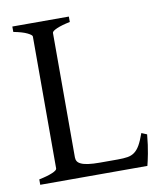

<svg xmlns="http://www.w3.org/2000/svg" viewBox="-73 -675 622 735"><g transform="rotate(-10 238.0 -307.5)"><path d="M460.9 -119.1Q457 -76.7 450.9 -45.4Q444.8 -14.2 440.9 0H24.4V-21Q57.6 -27.8 76.4 -35.9Q95.2 -43.9 95.2 -50.8V-564Q95.2 -569.8 77.4 -578.6Q59.6 -587.4 24.4 -594.2V-615.2H244.1V-594.2Q210.9 -587.4 192.1 -579.1Q173.3 -570.8 173.3 -564V-80.1Q173.3 -71.3 177.5 -64.7Q181.6 -58.1 191.9 -53.5Q202.1 -48.8 219.7 -46.4Q237.3 -43.9 264.2 -43.9H334Q356.4 -43.9 371.8 -46.4Q387.2 -48.8 398.9 -57.4Q410.6 -65.9 420.2 -82.5Q429.7 -99.1 439.9 -127.9Z"/></g></svg>

Font: Noto Serif Devanagari
Style: Bold
Weight: 700
Designer: Monotype Design Team
Foundry: Monotype Imaging Inc.
Version: Version 1.01